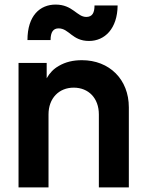

<svg xmlns="http://www.w3.org/2000/svg" viewBox="-20 -819 633 839"><path d="M369 -640C438 -640 493 -694 494 -795H393C393 -764 384 -745 357 -745C316 -745 298 -799 223 -799C155 -799 100 -751 100 -644H201C201 -679 213 -695 236 -695C282 -695 295 -640 369 -640ZM192 0V-319C192 -390 238 -436 302 -436C367 -436 412 -390 412 -319V0H543V-350C543 -472 458 -556 338 -556C299 -556 266 -548 237 -531C214 -518 197 -500 184 -477V-544H61V0Z"/></svg>

Font: Plus Jakarta Sans
Style: Bold
Weight: 700
Designer: Gumpita Rahayu
Foundry: Tokotype
Version: Version 2.071;gftools[0.9.30]